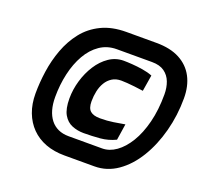

<svg xmlns="http://www.w3.org/2000/svg" viewBox="-126 -878 1084 1024"><g transform="rotate(20 416.5 -366.0)"><path d="M338 0Q278 0 230.5 -18Q183 -36 149.5 -70Q116 -104 98 -151.5Q80 -199 80 -258Q80 -319 89.5 -385Q99 -451 122 -513Q145 -575 184 -624.5Q223 -674 282.5 -703Q342 -732 424 -732H594Q673 -732 726 -704Q779 -676 806 -625Q833 -574 833 -504Q833 -407 809 -316.5Q785 -226 741.5 -154.5Q698 -83 638.5 -41.5Q579 0 508 0ZM393 -147Q358 -147 327 -159.5Q296 -172 277.5 -204Q259 -236 259 -295Q259 -346 274 -397Q289 -448 316 -490Q343 -532 380.5 -557.5Q418 -583 463 -583Q482 -583 511 -581Q540 -579 571.5 -574Q603 -569 628 -559L613 -467Q586 -471 563 -473.5Q540 -476 521 -477.5Q502 -479 487 -479Q457 -479 435.5 -465.5Q414 -452 400.5 -429.5Q387 -407 381 -379Q375 -351 375 -321Q375 -282 393 -266.5Q411 -251 448 -251Q489 -251 524 -256.5Q559 -262 587 -267L573 -175Q532 -155 486 -151Q440 -147 393 -147ZM324 -104H514Q555 -104 593 -131Q631 -158 661.5 -208Q692 -258 710 -329Q728 -400 728 -488Q728 -527 716 -558.5Q704 -590 677.5 -609Q651 -628 607 -628H407Q353 -628 311.5 -599.5Q270 -571 242 -522Q214 -473 199.5 -409.5Q185 -346 185 -276Q185 -236 194 -204.5Q203 -173 220.5 -150.5Q238 -128 264 -116Q290 -104 324 -104Z"/></g></svg>

Font: Exo Thin Black
Style: Italic
Weight: 900
Italic angle: -9°
Version: Version 2.000